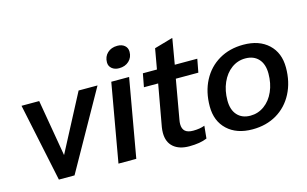

<svg xmlns="http://www.w3.org/2000/svg" viewBox="-88 -940 1899 1186"><g transform="rotate(-15 862.0 -347.5)"><path d="M543 -500 262 0H162L57 -500H170L232 -138L422 -500Z M636 -622Q636 -659 660.5 -682Q685 -705 724 -705Q753 -705 770.5 -690Q788 -675 788 -650Q788 -614 763.5 -591Q739 -568 700 -568Q672 -568 654 -583Q636 -598 636 -622ZM631 -500H745L657 0H543Z M857 -112Q857 -129 860 -148L908 -415H817L833 -500H923L946 -630L1061 -663H1065L1037 -500H1181L1165 -415H1021L977 -165Q974 -150 974 -137Q974 -107 990.5 -92Q1007 -77 1042 -77Q1085 -77 1116 -89L1108 -9Q1064 10 994 10Q930 10 893.5 -21.5Q857 -53 857 -112Z M1179 -195Q1179 -288 1216.5 -359.5Q1254 -431 1321.5 -470.5Q1389 -510 1477 -510Q1578 -510 1637 -455Q1696 -400 1696 -306Q1696 -213 1658.5 -141Q1621 -69 1554 -29.5Q1487 10 1399 10Q1298 10 1238.5 -45.5Q1179 -101 1179 -195ZM1582 -298Q1582 -358 1551.5 -391.5Q1521 -425 1467 -425Q1418 -425 1378.5 -396Q1339 -367 1316.5 -316Q1294 -265 1294 -202Q1294 -142 1324.5 -108.5Q1355 -75 1408 -75Q1457 -75 1497 -104Q1537 -133 1559.5 -184Q1582 -235 1582 -298Z"/></g></svg>

Font: Sarabun SemiBold
Style: Italic
Weight: 600
Italic angle: -10°
Designer: Suppakit Chalermlarp | Katatrad Co.,Ltd.
Foundry: Cadson Demak Co.,Ltd.
Version: Version 1.000; ttfautohint (v1.6)